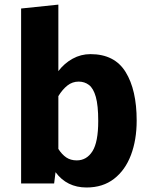

<svg xmlns="http://www.w3.org/2000/svg" viewBox="-20 -798 655 835"><path d="M233.8 -488.7Q259.5 -522.6 295.6 -542.6Q331.8 -562.6 373.3 -562.6Q478.5 -562.6 526.4 -484.6Q574.4 -406.7 574.4 -273.8Q574.4 -189.7 549.5 -123.8Q524.6 -57.9 475.9 -20.3Q427.2 17.4 356.4 17.4Q270.8 17.4 221.5 -49.2L215.4 0H71.8V-761L233.8 -777.9ZM313.8 -100.5Q356.9 -100.5 382.1 -140.3Q407.2 -180 407.2 -271.8Q407.2 -339.5 396.7 -376.7Q386.2 -413.8 366.9 -428.5Q347.7 -443.1 322.1 -443.1Q294.9 -443.1 273.3 -426.2Q251.8 -409.2 233.8 -380V-150.3Q249.2 -126.2 268.2 -113.3Q287.2 -100.5 313.8 -100.5Z"/></svg>

Font: Fira Code
Style: Bold
Weight: 700
Monospace: yes
Designer: Carrois Corporate, Edenspiekermann AG, Nikita Prokopov
Foundry: Carrois Corporate, Edenspiekermann AG, Nikita Prokopov
Version: Version 6.000; ttfautohint (v1.8.2) -l 8 -r 50 -G 200 -x 14 